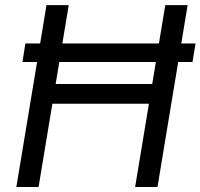

<svg xmlns="http://www.w3.org/2000/svg" viewBox="-20 -748 802 768"><path d="M762.2 -574.2 750 -500H69.8L81.5 -574.2ZM45.4 0 166 -727.5H254.9L202.6 -412.1H588.9L641.1 -727.5H730.5L609.9 0H520.5L575.7 -333H189.5L134.3 0Z"/></svg>

Font: Inter 28pt
Style: Italic
Weight: 400
Italic angle: -9.3988°
Designer: Rasmus Andersson
Foundry: rsms
Version: Version 4.001;git-66647c0bb